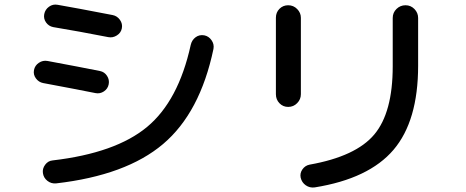

<svg xmlns="http://www.w3.org/2000/svg" viewBox="-20 -773 2040 841"><path d="M875 -618.2Q894.5 -614.3 906.7 -596.7Q918.9 -579.1 915 -558.6Q856.4 -279.3 694.3 -142.1Q532.2 -4.9 225.6 30.3Q204.1 32.2 187.5 19Q170.9 5.9 168 -14.6Q165 -34.2 177.7 -51.3Q190.4 -68.4 210 -70.3Q486.3 -102.5 624 -216.8Q761.7 -331.1 815.4 -576.2Q820.3 -597.7 836.9 -609.9Q853.5 -622.1 875 -618.2ZM168.9 -409.2Q149.4 -413.1 137.2 -429.7Q125 -446.3 128.9 -466.3Q132.8 -486.3 150.4 -498Q168 -509.8 188.5 -505.9Q330.1 -479.5 418 -461.9Q437.5 -458 448.7 -440.9Q460 -423.8 456.1 -403.8Q452.1 -383.8 435.1 -372.6Q418 -361.3 398.4 -365.2Q310.5 -382.8 168.9 -409.2ZM473.6 -707Q493.2 -703.1 505.4 -686Q517.6 -668.9 513.7 -648.9Q509.8 -628.9 491.7 -617.7Q473.6 -606.4 454.1 -610.4Q325.2 -635.7 212.9 -654.3Q193.4 -658.2 181.6 -674.8Q169.9 -691.4 173.8 -711.4Q177.7 -731.4 194.8 -743.7Q211.9 -755.9 232.4 -752Q306.6 -739.3 473.6 -707Z M1811.5 -694.3V-485.4Q1811.5 -243.2 1703.6 -116.7Q1595.7 9.8 1358.4 47.9Q1336.9 50.8 1319.3 38.6Q1301.8 26.4 1296.9 4.9Q1293 -14.6 1304.7 -31.2Q1316.4 -47.9 1335.9 -51.8Q1539.1 -87.9 1619.6 -184.1Q1700.2 -280.3 1700.2 -482.4V-694.3Q1700.2 -717.8 1716.8 -733.9Q1733.4 -750 1756.3 -750Q1779.3 -750 1795.4 -733.4Q1811.5 -716.8 1811.5 -694.3ZM1242.2 -304.7Q1219.7 -304.7 1204.1 -320.8Q1188.5 -336.9 1188.5 -360.4V-695.3Q1188.5 -718.8 1204.1 -734.4Q1219.7 -750 1242.2 -750Q1265.6 -750 1281.7 -733.4Q1297.9 -716.8 1297.9 -695.3V-360.4Q1297.9 -337.9 1281.7 -321.3Q1265.6 -304.7 1242.2 -304.7Z"/></svg>

Font: Rounded Mgen+ 1mn medium
Style: Regular
Weight: 500
Designer: [Source Han Sans]
Ryoko NISHIZUKA  (kana & ideographs); Paul D. Hunt (Latin, Greek & Cyrillic); Wenlong ZHANG  (bopomofo
Version: Version 1.059.20150602